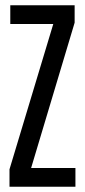

<svg xmlns="http://www.w3.org/2000/svg" viewBox="-20 -708 323 728"><path d="M16 0V-66L182 -617H19V-688H263V-622L98 -71H266V0Z"/></svg>

Font: Saira Ultra Condensed Medium
Style: Regular
Weight: 500
Width: 1
Designer: Hector Gatti with collaboration of the Omnibus-Type team
Foundry: Omnibus-Type
Version: Version 1.001; ttfautohint (v1.8)